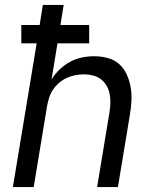

<svg xmlns="http://www.w3.org/2000/svg" viewBox="-20 -755 640 775"><path d="M32 0 128 -580H66V-654H140L153 -735H237L224 -654H340V-580H212L188 -434Q201 -456 220.5 -474.5Q240 -493 263 -505.5Q286 -518 311 -523Q336 -528 361 -528Q389 -528 416 -520.5Q443 -513 462 -495.5Q481 -478 492 -453.5Q503 -429 507.5 -402Q512 -375 510.5 -347Q509 -319 504 -290L456 0H372L422 -302Q425 -321 425.5 -340Q426 -359 422.5 -376.5Q419 -394 410 -409.5Q401 -425 387 -435.5Q373 -446 355 -450.5Q337 -455 318 -455Q301 -455 283.5 -451.5Q266 -448 249.5 -440.5Q233 -433 218.5 -420.5Q204 -408 194 -393Q184 -378 178.5 -361Q173 -344 170 -327L116 0Z"/></svg>

Font: Iosevka Custom Oblique
Style: Regular
Weight: 400
Italic angle: -9°
Designer: Belleve Invis
Foundry: Belleve Invis
Version: Version 27.0.1